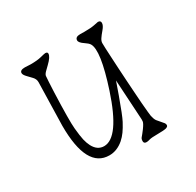

<svg xmlns="http://www.w3.org/2000/svg" viewBox="-137 -792 936 919"><g transform="rotate(-30 331.5 -332.5)"><path d="M456.5 -120.1 457 -131.3 443.8 -353.5 419.4 -284.2Q386.2 -191.9 372.3 -165.8Q358.4 -139.6 345.7 -121.8Q333 -104 316.9 -89.8Q280.3 -58.6 238.3 -58.6Q112.8 -58.6 112.8 -293.9L118.7 -532.2Q118.7 -549.3 106 -562.5Q93.3 -575.7 85 -584.5Q69.8 -599.6 69.8 -609.9Q69.8 -626 97.2 -626L128.9 -624.5Q166 -624.5 188.5 -630.4Q210.9 -636.2 215.8 -636.2Q228 -636.2 228 -626.5Q228 -609.4 197.3 -580.1Q185.5 -569.3 175.3 -558.6Q165 -547.9 164.1 -539.8Q163.1 -531.7 161.9 -508.8Q160.6 -485.8 159.2 -454.1Q153.3 -297.4 157.5 -253.7Q161.6 -210 166.7 -187.7Q171.9 -165.5 180.7 -148.4Q201.2 -109.4 238.3 -109.4Q320.8 -109.4 392.1 -326.2Q454.6 -516.6 426.3 -562.5Q419.9 -572.3 402.8 -583.5Q378.4 -599.6 378.4 -612.3Q378.4 -631.3 405.8 -631.3L429.7 -630.9Q465.3 -630.9 484.4 -634.8Q505.4 -639.6 508.3 -639.6Q523.4 -639.6 523.4 -626Q523.4 -612.3 507.6 -593.8Q491.7 -575.2 484.1 -563.5Q476.6 -551.8 476.3 -541.5Q476.1 -531.2 477.1 -511.7Q478 -492.2 479.5 -463.9Q481 -435.5 482.9 -401.1Q484.9 -366.7 487.1 -331.1Q489.3 -295.4 491.7 -261Q494.1 -226.6 496.1 -198.2Q501.5 -133.3 503.4 -123.8Q505.4 -114.3 508.1 -106.9Q510.7 -99.6 514.6 -93.8L544.9 -58.1Q553.7 -40.5 536.1 -35.2Q522.9 -31.7 489 -31.7Q455.1 -31.7 442.9 -28.3Q408.7 -17.6 408.7 -38.1Q408.7 -49.8 413.8 -55.9Q418.9 -62 425.3 -69.8Q431.6 -77.6 438.5 -86.9Q455.6 -110.4 456.5 -120.1Z"/></g></svg>

Font: Snowburst One
Style: Regular
Weight: 400
Designer: Annet Stirling
Foundry: Annet Stirling
Version: Version 1.001